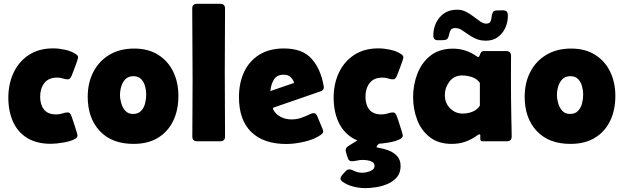

<svg xmlns="http://www.w3.org/2000/svg" viewBox="-20 -744 3286 1011"><path d="M335 -151.9Q344.7 -151.9 349.1 -146.2Q353.5 -140.6 356.4 -132.3Q358.4 -127.4 363.3 -112.5Q368.2 -97.7 374 -79.8Q379.9 -62 384 -47.9Q388.2 -33.7 388.2 -30.8Q388.2 -18.6 374 -11.7Q350.1 0.5 312.5 6.8Q274.9 13.2 247.6 13.2Q172.9 13.2 123 -17.6Q73.2 -48.3 48.6 -103.3Q23.9 -158.2 23.9 -229.5Q23.9 -301.8 51.3 -360.6Q78.6 -419.4 131.3 -454.3Q184.1 -489.3 260.3 -489.3Q288.6 -489.3 322 -482.2Q355.5 -475.1 379.4 -459Q384.8 -455.6 387.9 -451.4Q391.1 -447.3 391.1 -440.4Q391.1 -437.5 386.7 -424.3Q382.3 -411.1 376.2 -394.8Q370.1 -378.4 364.7 -364.5Q359.4 -350.6 357.4 -345.7Q354 -337.9 349.4 -332Q344.7 -326.2 335 -326.2Q324.7 -326.2 311.3 -330.8Q297.9 -335.4 281.2 -335.4Q235.4 -335.4 213.4 -306.6Q191.4 -277.8 191.4 -234.4Q191.4 -192.9 211.7 -167.2Q231.9 -141.6 275.4 -141.6Q293.5 -141.6 308.8 -146.7Q324.2 -151.9 335 -151.9Z M441.9 -234.4Q441.9 -308.1 471.7 -365.5Q501.5 -422.9 556.4 -455.6Q611.3 -488.3 686.5 -488.3Q760.7 -488.3 812.7 -455.6Q864.7 -422.9 892.1 -366.5Q919.4 -310.1 919.4 -238.8Q919.4 -165 892.3 -108.2Q865.2 -51.3 812.5 -18.8Q759.8 13.7 683.1 13.7Q568.8 13.7 505.4 -54.2Q441.9 -122.1 441.9 -234.4ZM611.8 -244.1Q611.8 -223.6 618.4 -200.2Q625 -176.8 640.1 -160.4Q655.3 -144 680.2 -144Q708 -144 723.1 -160.2Q738.3 -176.3 744.1 -200Q750 -223.6 750 -246.1Q750 -267.6 743.9 -290Q737.8 -312.5 723.1 -327.6Q708.5 -342.8 682.6 -342.8Q656.2 -342.8 640.9 -327.4Q625.5 -312 618.7 -289.1Q611.8 -266.1 611.8 -244.1Z M992.2 -698.7Q992.2 -724.1 1017.6 -724.1H1139.6Q1165 -724.1 1165 -698.7Q1165 -614.7 1164.3 -530.5Q1163.6 -446.3 1163.6 -362.3Q1163.6 -278.3 1164.3 -194.1Q1165 -109.9 1165 -25.4Q1165 0 1139.6 0H1017.6Q992.7 0 992.7 -25.4Q992.7 -99.6 993.4 -173.3Q994.1 -247.1 994.1 -320.8Q994.1 -415.5 993.2 -510Q992.2 -604.5 992.2 -698.7Z M1488.3 14.2Q1368.2 14.2 1303.2 -48.8Q1238.3 -111.8 1238.3 -232.4Q1238.3 -306.6 1265.1 -364.5Q1292 -422.4 1345 -455.6Q1397.9 -488.8 1475.1 -488.8Q1572.8 -488.8 1621.1 -434.3Q1669.4 -379.9 1684.6 -289.6Q1685.1 -287.6 1685.1 -284.2Q1685.1 -269 1668.5 -263.2L1422.4 -178.2Q1417 -176.3 1417 -172.4Q1417 -170.9 1418 -168Q1433.1 -140.6 1459 -127.9Q1484.9 -115.2 1515.1 -115.2Q1542.5 -115.2 1566.9 -123.8Q1591.3 -132.3 1615.2 -144Q1624 -148.4 1630.9 -148.4Q1638.7 -148.4 1643.6 -143.3Q1648.4 -138.2 1650.9 -131.3L1679.2 -63.5Q1681.6 -57.6 1681.6 -52.2Q1681.6 -45.9 1678.5 -42Q1675.3 -38.1 1669.9 -34.2Q1634.8 -9.8 1582.8 2.2Q1530.8 14.2 1488.3 14.2ZM1403.8 -264.6Q1435.5 -275.4 1466.6 -286.1Q1497.6 -296.9 1528.8 -307.6Q1522.5 -327.6 1509 -339.1Q1495.6 -350.6 1474.1 -350.6Q1436.5 -350.6 1421.4 -323.7Q1406.2 -296.9 1403.8 -264.6Z M2047.9 -151.9Q2057.6 -151.9 2062 -146.2Q2066.4 -140.6 2069.3 -132.3Q2071.3 -127.4 2076.2 -112.5Q2081.1 -97.7 2086.9 -79.8Q2092.8 -62 2096.9 -47.9Q2101.1 -33.7 2101.1 -30.8Q2101.1 -18.6 2086.9 -11.7Q2063 0.5 2025.4 6.8Q1987.8 13.2 1960.4 13.2Q1885.7 13.2 1835.9 -17.6Q1786.1 -48.3 1761.5 -103.3Q1736.8 -158.2 1736.8 -229.5Q1736.8 -301.8 1764.2 -360.6Q1791.5 -419.4 1844.2 -454.3Q1897 -489.3 1973.1 -489.3Q2001.5 -489.3 2034.9 -482.2Q2068.4 -475.1 2092.3 -459Q2097.7 -455.6 2100.8 -451.4Q2104 -447.3 2104 -440.4Q2104 -437.5 2099.6 -424.3Q2095.2 -411.1 2089.1 -394.8Q2083 -378.4 2077.6 -364.5Q2072.3 -350.6 2070.3 -345.7Q2066.9 -337.9 2062.3 -332Q2057.6 -326.2 2047.9 -326.2Q2037.6 -326.2 2024.2 -330.8Q2010.7 -335.4 1994.1 -335.4Q1948.2 -335.4 1926.3 -306.6Q1904.3 -277.8 1904.3 -234.4Q1904.3 -192.9 1924.6 -167.2Q1944.8 -141.6 1988.3 -141.6Q2006.3 -141.6 2021.7 -146.7Q2037.1 -151.9 2047.9 -151.9ZM1772.9 196.3Q1772.9 187.5 1782.7 176.5Q1792.5 165.5 1798.3 159.2Q1802.2 154.3 1807.4 151.1Q1812.5 147.9 1818.8 147.9Q1830.1 147.9 1846.9 156.7Q1863.8 165.5 1888.2 165.5Q1898.4 165.5 1913.6 162.1Q1928.7 158.7 1940.4 150.9Q1952.1 143.1 1952.1 130.4Q1952.1 115.7 1940.7 108.9Q1929.2 102.1 1914.6 100.1Q1899.9 98.1 1889.2 98.1Q1874 98.1 1858.9 101.6Q1843.8 105 1832.5 105Q1815.9 105 1811 86.9Q1808.6 77.6 1804.4 66.7Q1800.3 55.7 1800.3 46.4Q1800.3 33.7 1812.5 26.4Q1818.8 22.5 1833.5 12.9Q1848.1 3.4 1862.8 -4.9Q1877.4 -13.2 1883.8 -13.2L1978 -13.7Q1980.5 -13.7 1986.1 -12.9Q1991.7 -12.2 1991.7 -7.8Q1991.7 -2.9 1984.6 4.2Q1977.5 11.2 1970.2 17.8Q1962.9 24.4 1962.9 28.8Q1962.9 32.2 1967 33Q1971.2 33.7 1973.1 34.2Q2000 38.1 2026.6 48.3Q2053.2 58.6 2071.3 78.1Q2089.4 97.7 2089.4 130.4Q2089.4 165.5 2070.8 188Q2052.2 210.4 2023.4 223.4Q1994.6 236.3 1962.4 241.5Q1930.2 246.6 1902.8 246.6Q1872.6 246.6 1840.3 238.5Q1808.1 230.5 1783.2 212.4Q1772.9 205.1 1772.9 196.3Z M2358.9 13.7Q2288.6 13.7 2243.4 -21.5Q2198.2 -56.6 2176.8 -112.8Q2155.3 -168.9 2155.3 -232.4Q2155.3 -297.4 2177.7 -355.7Q2200.2 -414.1 2246.6 -450.9Q2293 -487.8 2365.2 -487.8Q2434.1 -487.8 2491.2 -446.8Q2495.1 -443.8 2497.6 -443.8Q2502.9 -443.8 2505.4 -451.7Q2507.8 -459.5 2512.5 -467.3Q2517.1 -475.1 2528.8 -475.1H2645.5Q2670.9 -475.1 2670.9 -449.7Q2670.9 -421.9 2670.7 -394.3Q2670.4 -366.7 2670.4 -338.9Q2670.4 -285.6 2670.9 -232.7Q2671.4 -179.7 2672.4 -126.5Q2672.9 -101.1 2673.6 -75.9Q2674.3 -50.8 2674.3 -25.4Q2674.3 0 2649.4 0H2522Q2510.3 0 2509.3 -9.3Q2508.3 -18.6 2509.3 -27.6Q2510.3 -36.6 2503.4 -36.6Q2500 -36.6 2494.6 -32.2Q2463.9 -9.8 2430.7 2Q2397.5 13.7 2358.9 13.7ZM2417 -146Q2442.9 -146 2467.3 -155.5Q2491.7 -165 2506.8 -187.5V-307.6Q2491.7 -329.1 2465.6 -337.9Q2439.5 -346.7 2414.1 -346.7Q2371.1 -346.7 2346.7 -314.5Q2322.3 -282.2 2322.3 -242.2Q2322.3 -202.1 2349.6 -174.1Q2377 -146 2417 -146ZM2654.3 -660.6Q2654.3 -627 2640.6 -597.2Q2627 -567.4 2601.3 -548.6Q2575.7 -529.8 2539.1 -529.8Q2508.8 -529.8 2486.1 -539.8Q2463.4 -549.8 2445.1 -563Q2426.8 -576.2 2410.9 -586.2Q2395 -596.2 2377.9 -596.2Q2359.9 -596.2 2353.8 -586.7Q2347.7 -577.1 2345.5 -564.7Q2343.3 -552.2 2337.9 -542.7Q2332.5 -533.2 2315.4 -532.7Q2307.6 -532.2 2300.3 -532.2Q2293 -532.2 2285.2 -532.2Q2261.7 -532.2 2261.7 -556.6Q2261.7 -612.8 2295.4 -652.8Q2329.1 -692.9 2387.7 -692.9Q2412.6 -692.9 2434.1 -681.9Q2455.6 -670.9 2474.4 -656.2Q2493.2 -641.6 2509.3 -630.6Q2525.4 -619.6 2540 -619.6Q2557.1 -619.6 2562.3 -630.1Q2567.4 -640.6 2568.6 -654.3Q2569.8 -668 2574.7 -678.5Q2579.6 -689 2596.2 -689Q2610.8 -689 2624.3 -689.7Q2637.7 -690.4 2646 -685.1Q2654.3 -679.7 2654.3 -660.6Z M2742.7 -234.4Q2742.7 -308.1 2772.5 -365.5Q2802.2 -422.9 2857.2 -455.6Q2912.1 -488.3 2987.3 -488.3Q3061.5 -488.3 3113.5 -455.6Q3165.5 -422.9 3192.9 -366.5Q3220.2 -310.1 3220.2 -238.8Q3220.2 -165 3193.1 -108.2Q3166 -51.3 3113.3 -18.8Q3060.5 13.7 2983.9 13.7Q2869.6 13.7 2806.2 -54.2Q2742.7 -122.1 2742.7 -234.4ZM2912.6 -244.1Q2912.6 -223.6 2919.2 -200.2Q2925.8 -176.8 2940.9 -160.4Q2956.1 -144 2981 -144Q3008.8 -144 3023.9 -160.2Q3039.1 -176.3 3044.9 -200Q3050.8 -223.6 3050.8 -246.1Q3050.8 -267.6 3044.7 -290Q3038.6 -312.5 3023.9 -327.6Q3009.3 -342.8 2983.4 -342.8Q2957 -342.8 2941.7 -327.4Q2926.3 -312 2919.4 -289.1Q2912.6 -266.1 2912.6 -244.1Z"/></svg>

Font: Belanosima SemiBold
Style: Regular
Weight: 600
Designer: The DocRepair Project, Santiago Orozco
Foundry: Google
Version: Version 2.000